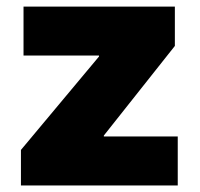

<svg xmlns="http://www.w3.org/2000/svg" viewBox="-20 -566 609 586"><path d="M43.9 0V-108.4L282.2 -393.6V-396.5H51.8V-545.9H513.7V-425.8L296.9 -152.3V-149.4H522.5V0Z"/></svg>

Font: Inter Tight Black
Style: Regular
Weight: 900
Designer: Rasmus Andersson
Foundry: rsms
Version: Version 3.004; ttfautohint (v1.8.4.7-5d5b)